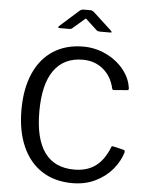

<svg xmlns="http://www.w3.org/2000/svg" viewBox="-62 -1008 832 1068"><g transform="rotate(5 353.5 -473.5)"><path d="M378 -752Q444 -752 503.5 -724Q563 -696 602 -649Q641 -602 649 -547L650 -540Q650 -536 647.5 -534Q645 -532 642 -532L567 -526H565Q562 -526 560 -528.5Q558 -531 557 -536Q542 -601 495 -640Q448 -679 381 -679Q276 -679 220.5 -601.5Q165 -524 165 -370Q165 -219 220.5 -142.5Q276 -66 386 -66Q457 -66 504.5 -100.5Q552 -135 581 -209Q583 -216 593 -213L652 -199Q659 -197 657 -185Q642 -135 605 -90.5Q568 -46 511 -18Q454 10 382 10Q283 10 212 -36Q141 -82 103 -168Q65 -254 65 -372Q65 -490 102.5 -575.5Q140 -661 210.5 -706.5Q281 -752 378 -752ZM389 -899Q387 -901 383.5 -904.5Q380 -908 378 -908Q375 -908 366 -899L308 -849Q303 -845 299.5 -844Q296 -843 290 -843H236Q229 -843 229 -847Q229 -850 234 -855L336 -946Q347 -957 361 -957H400Q407 -957 411.5 -954Q416 -951 420 -948L521 -855Q527 -849 527 -846Q527 -843 520 -843H461Q450 -843 443 -849Z"/></g></svg>

Font: Libre Franklin
Style: Regular
Weight: 400
Designer: Pablo Impallari, Rodrigo Fuenzalida
Foundry: Impallari Type
Version: Version 1.001; ttfautohint (v1.4.1)